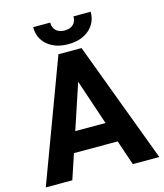

<svg xmlns="http://www.w3.org/2000/svg" viewBox="-129 -992 931 1089"><g transform="rotate(-15 336.5 -448.0)"><path d="M3.4 0ZM464.8 -146.5H208L159.2 0H3.4L268.1 -710.9H403.8L669.9 0H514.2ZM247.6 -265.1H425.3L335.9 -531.2ZM507.3 -896.5Q507.3 -831.5 460.7 -791.5Q414.1 -751.5 338.4 -751.5Q262.7 -751.5 216.1 -791Q169.4 -830.6 169.4 -896.5H269.5Q269.5 -865.7 287.8 -848.9Q306.2 -832 338.4 -832Q370.1 -832 388.2 -848.9Q406.2 -865.7 406.2 -896.5Z"/></g></svg>

Font: Roboto
Style: Bold
Weight: 700
Designer: Google
Version: Version 2.134; 2016; ttfautohint (v1.6)